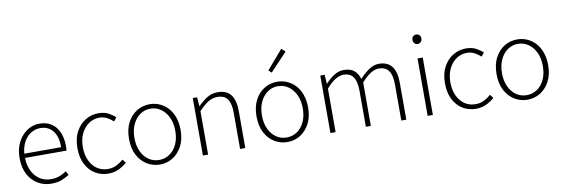

<svg xmlns="http://www.w3.org/2000/svg" viewBox="-59 -1281 5106 1744"><g transform="rotate(-10 2494.5 -409.0)"><path d="M302 13Q235 13 179 -20Q123 -53 90 -115Q57 -177 57 -264Q57 -329 76 -380.5Q95 -432 128 -468.5Q161 -505 202 -524Q243 -543 288 -543Q351 -543 396 -514.5Q441 -486 466 -431Q491 -376 491 -298Q491 -289 490.5 -279.5Q490 -270 488 -259H106Q107 -192 132 -140Q157 -88 201.5 -58Q246 -28 306 -28Q350 -28 384.5 -41Q419 -54 449 -75L469 -38Q437 -19 399 -3Q361 13 302 13ZM106 -298H446Q446 -400 403 -451Q360 -502 288 -502Q243 -502 203.5 -478Q164 -454 138 -408.5Q112 -363 106 -298Z M830 13Q762 13 708 -19.5Q654 -52 622 -114Q590 -176 590 -264Q590 -353 624 -415.5Q658 -478 713 -510.5Q768 -543 832 -543Q886 -543 923.5 -523Q961 -503 987 -478L960 -445Q934 -469 903 -485.5Q872 -502 833 -502Q779 -502 735 -471.5Q691 -441 665.5 -388Q640 -335 640 -264Q640 -194 664.5 -141Q689 -88 732 -58.5Q775 -29 833 -29Q875 -29 911 -47Q947 -65 975 -90L1000 -57Q966 -27 923.5 -7Q881 13 830 13Z M1304 13Q1240 13 1186 -19.5Q1132 -52 1099 -114Q1066 -176 1066 -264Q1066 -353 1099 -415.5Q1132 -478 1186 -510.5Q1240 -543 1304 -543Q1352 -543 1395 -524.5Q1438 -506 1471 -470.5Q1504 -435 1523 -382.5Q1542 -330 1542 -264Q1542 -176 1508.5 -114Q1475 -52 1421.5 -19.5Q1368 13 1304 13ZM1304 -29Q1358 -29 1401 -58.5Q1444 -88 1468.5 -141Q1493 -194 1493 -264Q1493 -335 1468.5 -388Q1444 -441 1401 -471.5Q1358 -502 1304 -502Q1250 -502 1207.5 -471.5Q1165 -441 1140.5 -388Q1116 -335 1116 -264Q1116 -194 1140.5 -141Q1165 -88 1207.5 -58.5Q1250 -29 1304 -29Z M1701 0V-530H1741L1747 -447H1749Q1790 -488 1833 -515.5Q1876 -543 1931 -543Q2013 -543 2052.5 -492.5Q2092 -442 2092 -340V0H2044V-334Q2044 -418 2015.5 -459.5Q1987 -501 1922 -501Q1875 -501 1836 -476Q1797 -451 1749 -401V0Z M2480 13Q2416 13 2362 -19.5Q2308 -52 2275 -114Q2242 -176 2242 -264Q2242 -353 2275 -415.5Q2308 -478 2362 -510.5Q2416 -543 2480 -543Q2528 -543 2571 -524.5Q2614 -506 2647 -470.5Q2680 -435 2699 -382.5Q2718 -330 2718 -264Q2718 -176 2684.5 -114Q2651 -52 2597.5 -19.5Q2544 13 2480 13ZM2480 -29Q2534 -29 2577 -58.5Q2620 -88 2644.5 -141Q2669 -194 2669 -264Q2669 -335 2644.5 -388Q2620 -441 2577 -471.5Q2534 -502 2480 -502Q2426 -502 2383.5 -471.5Q2341 -441 2316.5 -388Q2292 -335 2292 -264Q2292 -194 2316.5 -141Q2341 -88 2383.5 -58.5Q2426 -29 2480 -29ZM2447 -633 2421 -658 2570 -831 2605 -800Z M2877 0V-530H2917L2923 -447H2925Q2961 -488 3004.5 -515.5Q3048 -543 3093 -543Q3157 -543 3191 -513.5Q3225 -484 3239 -435Q3285 -485 3329 -514Q3373 -543 3419 -543Q3498 -543 3537.5 -492.5Q3577 -442 3577 -340V0H3531V-334Q3531 -418 3501.5 -459.5Q3472 -501 3410 -501Q3373 -501 3334.5 -476Q3296 -451 3250 -401V0H3204V-334Q3204 -418 3175 -459.5Q3146 -501 3085 -501Q3048 -501 3008 -476Q2968 -451 2925 -401V0Z M3774 0V-530H3822V0ZM3799 -659Q3781 -659 3769.5 -671Q3758 -683 3758 -704Q3758 -723 3769.5 -734.5Q3781 -746 3799 -746Q3816 -746 3828 -734.5Q3840 -723 3840 -704Q3840 -683 3828 -671Q3816 -659 3799 -659Z M4220 13Q4152 13 4098 -19.5Q4044 -52 4012 -114Q3980 -176 3980 -264Q3980 -353 4014 -415.5Q4048 -478 4103 -510.5Q4158 -543 4222 -543Q4276 -543 4313.5 -523Q4351 -503 4377 -478L4350 -445Q4324 -469 4293 -485.5Q4262 -502 4223 -502Q4169 -502 4125 -471.5Q4081 -441 4055.5 -388Q4030 -335 4030 -264Q4030 -194 4054.5 -141Q4079 -88 4122 -58.5Q4165 -29 4223 -29Q4265 -29 4301 -47Q4337 -65 4365 -90L4390 -57Q4356 -27 4313.5 -7Q4271 13 4220 13Z M4694 13Q4630 13 4576 -19.5Q4522 -52 4489 -114Q4456 -176 4456 -264Q4456 -353 4489 -415.5Q4522 -478 4576 -510.5Q4630 -543 4694 -543Q4742 -543 4785 -524.5Q4828 -506 4861 -470.5Q4894 -435 4913 -382.5Q4932 -330 4932 -264Q4932 -176 4898.5 -114Q4865 -52 4811.5 -19.5Q4758 13 4694 13ZM4694 -29Q4748 -29 4791 -58.5Q4834 -88 4858.5 -141Q4883 -194 4883 -264Q4883 -335 4858.5 -388Q4834 -441 4791 -471.5Q4748 -502 4694 -502Q4640 -502 4597.5 -471.5Q4555 -441 4530.5 -388Q4506 -335 4506 -264Q4506 -194 4530.5 -141Q4555 -88 4597.5 -58.5Q4640 -29 4694 -29Z"/></g></svg>

Font: Noto Sans SC ExtraLight
Style: Regular
Weight: 250
Designer: Ryoko NISHIZUKA 西塚涼子 (kana, bopomofo & ideographs); Paul D. Hunt (Latin, Greek & Cyrillic); Sandoll Communications 산돌커뮤니
Foundry: Adobe
Version: Version 2.004-H2;hotconv 1.0.118;makeotfexe 2.5.65603